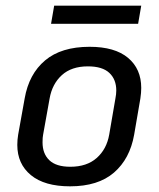

<svg xmlns="http://www.w3.org/2000/svg" viewBox="-20 -646 559 677"><path d="M41 -135Q41 -153 44 -171L67 -299Q82 -385 139 -433Q196 -481 296 -481Q385 -481 431.5 -442Q478 -403 478 -336Q478 -319 475 -299L453 -171Q438 -86 382 -37.5Q326 11 227 11Q137 11 89 -28.5Q41 -68 41 -135ZM365 -171 387 -299Q390 -314 390 -327Q390 -366 365.5 -389Q341 -412 290 -412Q232 -412 198 -381Q164 -350 155 -299L132 -171Q130 -162 130 -144Q130 -104 154 -81Q178 -58 228 -58Q286 -58 321 -89Q356 -120 365 -171ZM171 -626H478L467 -562H160Z"/></svg>

Font: KoHo Medium
Style: Italic
Weight: 500
Italic angle: -10°
Designer: Cadson Demak & Katatrad Team
Foundry: Cadson Demak Co.,Ltd.
Version: Version 1.000